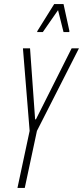

<svg xmlns="http://www.w3.org/2000/svg" viewBox="-20 -926 409 946"><path d="M66 0 126 -281 93 -688H128L153 -338H157L333 -688H369L162 -281L102 0ZM163 -768 164 -773 247 -906H293L322 -773L321 -768H293L266 -876L191 -768Z"/></svg>

Font: Saira UltraCondensed Thin
Style: Italic
Weight: 250
Width: 1
Italic angle: -12°
Designer: Hector Gatti with collaboration of the Omnibus-Type team
Foundry: Omnibus-Type
Version: Version 1.101